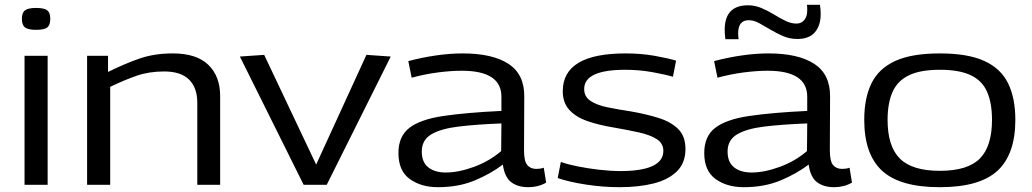

<svg xmlns="http://www.w3.org/2000/svg" viewBox="-20 -768 4289 798"><path d="M130 -644Q97 -644 84 -654Q71 -664 71 -690Q71 -715 84 -725Q97 -735 130 -735Q164 -735 176.5 -725Q189 -715 189 -690Q189 -664 176.5 -654Q164 -644 130 -644ZM82 0V-536H178V0Z M342 0V-536H429V-469Q500 -504 561 -525Q622 -546 698 -546Q797 -546 846 -498.5Q895 -451 895 -369V0H800V-341Q800 -403 766 -437Q732 -471 662 -471Q600 -471 549 -453.5Q498 -436 438 -407V0Z M1242 0 977 -533 1078 -540 1294 -84 1503 -540 1604 -533 1338 0Z M1636 -132Q1636 -202 1682 -237Q1728 -272 1823 -286Q1918 -300 2064 -307V-365Q2065 -474 1899 -474Q1855 -474 1800.5 -467Q1746 -460 1691 -445L1677 -514Q1733 -529 1791.5 -537.5Q1850 -546 1903 -546Q2027 -546 2093.5 -502.5Q2160 -459 2159 -366L2158 -143Q2158 -98 2171.5 -82Q2185 -66 2209 -66Q2216 -66 2224 -67Q2232 -68 2240 -71L2250 -9Q2217 10 2176 10Q2132 10 2104.5 -11Q2077 -32 2070 -84Q2020 -46 1953 -18Q1886 10 1800 10Q1730 10 1683 -24Q1636 -58 1636 -132ZM1733 -138Q1733 -94 1760 -72.5Q1787 -51 1833 -51Q1886 -51 1950 -74.5Q2014 -98 2063 -140L2064 -255Q1960 -251 1886 -242Q1812 -233 1772.5 -209.5Q1733 -186 1733 -138Z M2298 -28 2311 -95Q2338 -85 2380.5 -76.5Q2423 -68 2470.5 -62.5Q2518 -57 2559 -57Q2647 -57 2692 -78Q2737 -99 2737 -141Q2737 -172 2710 -189.5Q2683 -207 2636 -217.5Q2589 -228 2531 -238Q2470 -248 2422 -264.5Q2374 -281 2346.5 -311Q2319 -341 2319 -389Q2319 -546 2580 -546Q2645 -546 2701 -536Q2757 -526 2790 -516L2777 -449Q2747 -458 2692 -468Q2637 -478 2579 -478Q2408 -478 2408 -398Q2408 -366 2434.5 -348.5Q2461 -331 2505 -322Q2549 -313 2602 -305Q2665 -294 2716.5 -278Q2768 -262 2798.5 -232Q2829 -202 2829 -149Q2829 -91 2793.5 -56Q2758 -21 2696.5 -5.5Q2635 10 2555 10Q2485 10 2414.5 -1Q2344 -12 2298 -28Z M2907 -132Q2907 -202 2953 -237Q2999 -272 3094 -286Q3189 -300 3335 -307V-365Q3336 -474 3170 -474Q3126 -474 3071.5 -467Q3017 -460 2962 -445L2948 -514Q3004 -529 3062.5 -537.5Q3121 -546 3174 -546Q3298 -546 3364.5 -502.5Q3431 -459 3430 -366L3429 -143Q3429 -98 3442.5 -82Q3456 -66 3480 -66Q3487 -66 3495 -67Q3503 -68 3511 -71L3521 -9Q3488 10 3447 10Q3403 10 3375.5 -11Q3348 -32 3341 -84Q3291 -46 3224 -18Q3157 10 3071 10Q3001 10 2954 -24Q2907 -58 2907 -132ZM3004 -138Q3004 -94 3031 -72.5Q3058 -51 3104 -51Q3157 -51 3221 -74.5Q3285 -98 3334 -140L3335 -255Q3231 -251 3157 -242Q3083 -233 3043.5 -209.5Q3004 -186 3004 -138ZM2995 -605Q2992 -624 2992 -644Q2992 -746 3089 -746Q3118 -746 3145 -734.5Q3172 -723 3196.5 -708Q3221 -693 3244.5 -681.5Q3268 -670 3290 -670Q3311 -670 3323 -685Q3335 -700 3335 -724Q3335 -730 3335 -736Q3335 -742 3334 -748H3388Q3391 -729 3391 -710Q3391 -662 3367 -634Q3343 -606 3294 -606Q3262 -606 3234.5 -618Q3207 -630 3182 -645Q3157 -660 3135 -672Q3113 -684 3092 -684Q3048 -684 3048 -630Q3048 -616 3050 -605Z M3572 -270Q3572 -360 3602 -421.5Q3632 -483 3700.5 -514.5Q3769 -546 3886 -546Q4003 -546 4071.5 -514.5Q4140 -483 4170 -421.5Q4200 -360 4200 -270Q4200 -127 4126 -58.5Q4052 10 3886 10Q3720 10 3646 -58.5Q3572 -127 3572 -270ZM3669 -270Q3669 -160 3720 -109Q3771 -58 3886 -58Q4002 -58 4052.5 -109Q4103 -160 4103 -270Q4103 -339 4083 -385.5Q4063 -432 4015.5 -455Q3968 -478 3886 -478Q3805 -478 3757.5 -455Q3710 -432 3689.5 -385.5Q3669 -339 3669 -270Z"/></svg>

Font: Georama Extended
Style: Regular
Weight: 400
Width: 7
Designer: Jean-Baptiste Levee
Foundry: Production Type
Version: Version 1.000